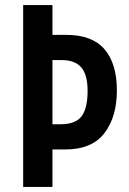

<svg xmlns="http://www.w3.org/2000/svg" viewBox="-20 -734 506 754"><path d="M439 -379Q439 -275 390 -211Q341 -147 235 -147H186V0H71V-714H186V-597H241Q342 -597 390.5 -540.5Q439 -484 439 -379ZM217 -246Q277 -246 300.5 -277.5Q324 -309 324 -377Q324 -441 299 -469.5Q274 -498 223 -498H186V-246Z"/></svg>

Font: Noto Sans Sinhala ExtraCondensed SemiBold
Style: Regular
Weight: 600
Width: 2
Designer: Jelle Bosma - Monotype Design Team
Foundry: Monotype Imaging Inc.
Version: Version 2.006; ttfautohint (v1.8.4.7-5d5b)